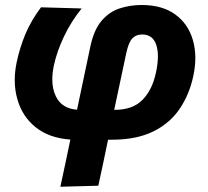

<svg xmlns="http://www.w3.org/2000/svg" viewBox="-20 -532 812 749"><path d="M215.5 196.5Q225 153 234.5 108Q243.5 63.5 254.5 12.5Q171.5 6.5 119.2 -35.5Q67 -77.5 48 -144Q37.5 -180 37.5 -219.5Q37.5 -253 45 -289Q57 -346 79 -398.8Q101 -451.5 140 -503.5L298.5 -499Q257 -447.5 229.2 -388.8Q201.5 -330 190 -276Q184 -247 184 -222.5Q184 -184.5 198 -156Q221 -108.5 280.5 -104L333 -353Q347 -417 376.8 -451.5Q406.5 -486 446.8 -499.2Q487 -512.5 532.5 -512.5Q613 -512.5 663.8 -475.5Q714.5 -438.5 732.5 -375.5Q742 -342.5 742 -306Q742 -272 734 -235Q718.5 -162.5 680.2 -106.5Q642 -50.5 577 -18.8Q512 13 416 13H401.5Q391 62 382.5 104.5Q373.5 147 363.5 192.5ZM472.5 -324.5 425.5 -103.5H427.5Q498 -103.5 536.2 -142.8Q574.5 -182 588.5 -249.5Q596 -284 596 -312Q596 -337.5 589.5 -357Q576 -397.5 534.5 -397.5Q510.5 -397.5 496 -382Q481.5 -366.5 472.5 -324.5Z"/></svg>

Font: Heraclito
Style: Bold Italic
Weight: 700
Italic angle: -12°
Designer: Kostas Bartsokas (font) & Cristiano Sobral (main changes)
Foundry: Kostas Bartsokas (font) & Cristiano Sobral (main changes)
Version: Version 1.00;July 8, 2020;FontCreator 13.0.0.2655 64-bit